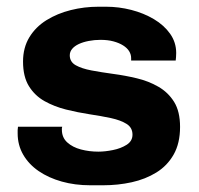

<svg xmlns="http://www.w3.org/2000/svg" viewBox="-20 -541 592 571"><path d="M248.5 10Q203 10 163.8 -1Q124.5 -12 95 -32.2Q65.5 -52.5 49 -81Q32.5 -109.5 32.5 -144.5Q32.5 -150 32.5 -154Q32.5 -158 33.5 -164H165Q164 -161.5 164 -159.5Q164 -157.5 164 -155.5Q164 -132 180 -117.5Q196 -103 220.8 -96.5Q245.5 -90 272.5 -90Q292.5 -90 316 -94.8Q339.5 -99.5 356.8 -110.5Q374 -121.5 374 -140.5Q374 -161.5 356.5 -172.5Q339 -183.5 310 -189.8Q281 -196 246.2 -201.2Q211.5 -206.5 176.5 -215.2Q141.5 -224 112.5 -240.2Q83.5 -256.5 66 -284.8Q48.5 -313 48.5 -358Q48.5 -399 67.2 -430Q86 -461 118.2 -481Q150.5 -501 190.5 -511Q230.5 -521 272.5 -521H296Q333.5 -521 370.5 -511.5Q407.5 -502 437.8 -484Q468 -466 486 -440.5Q504 -415 504 -383.5Q504 -377.5 503.5 -371Q503 -364.5 502.5 -361H370V-368.5Q370 -379 364 -388.8Q358 -398.5 346 -406Q334 -413.5 317.2 -418Q300.5 -422.5 279 -422.5Q260.5 -422.5 243.8 -419.2Q227 -416 214.2 -410Q201.5 -404 194.5 -395.5Q187.5 -387 187.5 -376.5Q187.5 -357 205.2 -347Q223 -337 252.2 -331.5Q281.5 -326 316.8 -321.2Q352 -316.5 386.8 -308.2Q421.5 -300 450.8 -283.2Q480 -266.5 497.8 -238Q515.5 -209.5 515.5 -163.5Q515.5 -115 496.5 -81.5Q477.5 -48 445 -28Q412.5 -8 371.8 1Q331 10 287 10Z"/></svg>

Font: Chivo Medium
Style: Regular
Weight: 500
Designer: Hector Gatti
Foundry: Omnibus-Type
Version: Version 2.002